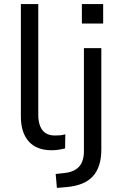

<svg xmlns="http://www.w3.org/2000/svg" viewBox="-20 -725 593 938"><path d="M232 9Q159 9 120.5 -34Q82 -77 82 -156V-705H167V-163Q167 -131 176.5 -108Q186 -85 204 -74Q222 -63 248 -63Q261 -63 273.5 -64Q286 -65 299 -69L298 0Q282 4 266 6.5Q250 9 232 9ZM380 -610V-705H484V-610ZM258 193 252 125 297 120Q342 115 366 89.5Q390 64 390 12V-490H475V6Q475 49 464.5 81.5Q454 114 433.5 136.5Q413 159 381 172Q349 185 305 189Z"/></svg>

Font: Nunito Sans 10pt
Style: Regular
Weight: 400
Designer: Vernon Adams
Foundry: Vernon Adams
Version: Version 3.101;gftools[0.9.27]